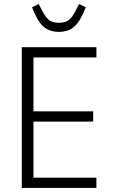

<svg xmlns="http://www.w3.org/2000/svg" viewBox="-20 -932 558 952"><path d="M88 0V-698H458V-647H146V-380H442V-329H146V-51H458V0ZM272 -774Q224 -774 194 -801.5Q164 -829 139 -896L172 -912L188 -881Q206 -845 224 -832Q242 -819 272 -819Q302 -819 320 -832Q338 -845 356 -881L372 -912L405 -896Q380 -829 350 -801.5Q320 -774 272 -774Z"/></svg>

Font: IBM Plex Sans Cond Light
Style: Regular
Weight: 300
Width: 3
Designer: Mike Abbink, Paul van der Laan, Pieter van Rosmalen
Foundry: Bold Monday
Version: Version 1.3